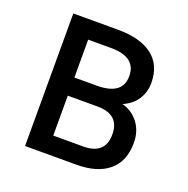

<svg xmlns="http://www.w3.org/2000/svg" viewBox="-101 -624 705 719"><g transform="rotate(20 251.5 -264.0)"><path d="M158.2 -304.2H248.5Q349.6 -304.7 349.6 -378.9Q349.6 -453.1 254.4 -455.1H158.2ZM158.2 -231.9V-72.8H277.3Q364.7 -72.8 364.7 -152.3Q364.7 -231.9 276.4 -231.9ZM72.3 0V-528.3H249.5Q340.3 -528.3 388.2 -491.2Q436 -454.1 436 -383.3Q436 -346.7 417 -317.4Q397.9 -288.1 361.3 -272.5Q401.9 -261.7 426.5 -229Q451.2 -196.3 451.2 -149.9Q451.2 -76.7 405.5 -38.3Q359.9 0 276.4 0Z"/></g></svg>

Font: RobotoCondensed-Regular
Style: Regular
Weight: 400
Designer: Google
Version: Version 2.001201; 2014